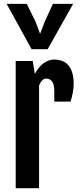

<svg xmlns="http://www.w3.org/2000/svg" viewBox="-20 -995 422 1015"><path d="M63 -672.4H153.3L164.1 -604Q184.1 -642.1 210.9 -661.1Q237.8 -680.2 265.6 -680.2Q369.6 -680.2 369.6 -549.3Q369.6 -532.7 364.7 -505.6Q359.9 -478.5 353 -458H267.1V-510.3Q267.1 -550.8 254.9 -565.2Q242.7 -579.6 224.6 -579.6Q201.7 -579.6 186.5 -543.5V0H63ZM147 -734.9 15.1 -974.6H121.6L167.5 -880.9L191.9 -816.4L216.8 -880.9L259.8 -974.6H366.7L231.9 -734.9Z"/></svg>

Font: Fjalla One
Style: Regular
Weight: 400
Designer: Irina Smirnova, Eben Sorkin
Foundry: Sorkin Type
Version: Version 1.002; ttfautohint (v1.8.4.7-5d5b);gftools[0.9.25]